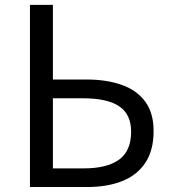

<svg xmlns="http://www.w3.org/2000/svg" viewBox="-20 -753 688 773"><path d="M100.6 0V-733.4H193V-432.9H328.2Q408.5 -432.9 469.5 -411.5Q530.5 -390.1 564.4 -344.3Q598.4 -298.5 598.4 -225.3Q598.4 -147.7 565.1 -97.6Q531.8 -47.6 471.8 -23.8Q411.8 0 330 0ZM193 -75.1H317.2Q410.7 -75.1 459.3 -110.2Q507.9 -145.3 507.9 -222.9Q507.9 -293 459.7 -325.2Q411.4 -357.3 314.8 -357.3H193Z"/></svg>

Font: Noto Sans HK Thin
Style: Regular
Weight: 100
Designer: Ryoko NISHIZUKA 西塚涼子 (kana, bopomofo & ideographs); Paul D. Hunt (Latin, Greek & Cyrillic); Sandoll Communications 산돌커뮤니
Foundry: Adobe
Version: Version 2.004-H2;hotconv 1.0.118;makeotfexe 2.5.65603